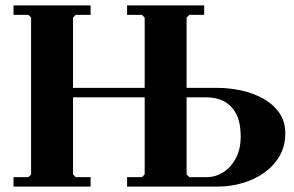

<svg xmlns="http://www.w3.org/2000/svg" viewBox="-20 -690 1086 710"><path d="M30 0V-35H85L95 -45V-625L85 -635H30V-670H315V-635H260L250 -625V-365H515V-625L505 -635H450V-670H735V-635H680L670 -625V-365H785Q828 -365 872 -355.5Q916 -346 953 -325.5Q990 -305 1012.5 -273Q1035 -241 1035 -197Q1035 -149 1013.5 -112.5Q992 -76 956.5 -51Q921 -26 876.5 -13Q832 0 785 0H450V-35H505L515 -45V-330H250V-45L260 -35H315V0ZM670 -45 680 -35H745Q777 -35 805.5 -53Q834 -71 852 -104.5Q870 -138 870 -185Q870 -239 852.5 -270.5Q835 -302 807 -316Q779 -330 745 -330H670Z"/></svg>

Font: Brygada 1918
Style: Bold
Weight: 700
Designer: Mateusz Machalski | Borys Kosmynka | Przemek Hoffer
Foundry: NIEPODLEGLA 2018
Version: Version 3.006